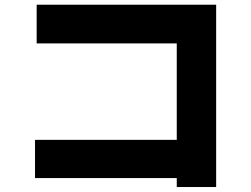

<svg xmlns="http://www.w3.org/2000/svg" viewBox="-20 -749 1040 795"><path d="M125 -11.7V-169.9H711.9V-569.3H131.8V-729.5H875V25.4H711.9V-11.7Z"/></svg>

Font: GenEi M Gothic v2 Heavy
Style: Regular
Weight: 800
Version: Version 2.0